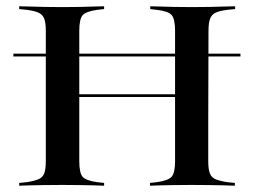

<svg xmlns="http://www.w3.org/2000/svg" viewBox="-20 -591 809 611"><path d="M22.6 -411.3V-420.2H745.2V-411.3ZM125.8 -369.4V-492.7Q125.8 -517.7 121 -531Q116.1 -544.4 103.2 -550.4Q90.3 -556.5 65.3 -559.7L41.1 -562.1V-571Q56.5 -571 76.2 -570.2Q96 -569.4 119.4 -569Q142.7 -568.5 169.4 -568.5H179H187.9Q213.7 -568.5 236.3 -569Q258.9 -569.4 277.8 -570.2Q296.8 -571 311.3 -571V-562.1L289.5 -559.7Q254 -554.8 243.1 -542.7Q232.3 -530.6 232.3 -492.7V-369.4ZM537.1 -201.6V-492.7Q537.1 -530.6 526.2 -543.1Q515.3 -555.6 479 -559.7L458.1 -562.1V-571Q472.6 -571 491.5 -570.2Q510.5 -569.4 533.1 -569Q555.6 -568.5 581.5 -568.5H590.3H600Q626.6 -568.5 650 -569Q673.4 -569.4 693.1 -570.2Q712.9 -571 728.2 -571V-562.1L703.2 -559.7Q678.2 -556.5 665.7 -550.4Q653.2 -544.4 648.4 -531Q643.5 -517.7 643.5 -492.7L642.7 -201.6ZM169.4 -2.4Q142.7 -2.4 119.4 -2Q96 -1.6 76.2 -1.2Q56.5 -0.8 41.1 0V-8.9L65.3 -11.3Q90.3 -15.3 103.2 -21Q116.1 -26.6 121 -39.9Q125.8 -53.2 125.8 -78.2V-369.4H232.3V-78.2Q232.3 -40.3 243.1 -28.2Q254 -16.1 289.5 -11.3L311.3 -8.9V0Q296.8 -0.8 277.8 -1.2Q258.9 -1.6 236.3 -2Q213.7 -2.4 187.9 -2.4H178.2ZM190.3 -282.3V-291.1H577.4V-282.3ZM580.6 -2.4Q555.6 -2.4 532.7 -2Q509.7 -1.6 491.1 -1.2Q472.6 -0.8 457.3 0V-8.9L479 -11.3Q514.5 -16.1 525.8 -28.2Q537.1 -40.3 537.1 -78.2V-201.6H642.7V-78.2Q642.7 -53.2 647.6 -39.9Q652.4 -26.6 665.3 -21Q678.2 -15.3 703.2 -11.3L727.4 -8.9V0Q712.1 -0.8 692.7 -1.2Q673.4 -1.6 649.6 -2Q625.8 -2.4 599.2 -2.4H589.5Z"/></svg>

Font: Playfair 144pt SemiExpanded SemiBold
Style: Regular
Weight: 600
Width: 6
Designer: Claus Eggers Sørensen
Foundry: Claus Eggers Sørensen
Version: Version 2.203